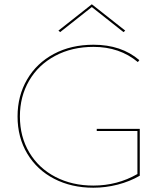

<svg xmlns="http://www.w3.org/2000/svg" viewBox="-20 -872 759 897"><path d="M261 -722 253 -729 409 -852 565 -729 557 -722 409 -839ZM633 -270V-51Q586 -24 530 -9.5Q474 5 416 5Q314 5 233.5 -36.5Q153 -78 107.5 -154Q62 -230 62 -328Q62 -424 106.5 -500.5Q151 -577 231.5 -620Q312 -663 417 -663Q547 -663 631 -591L624 -582Q539 -653 417 -653Q316 -653 237.5 -611Q159 -569 116 -495Q73 -421 73 -328Q73 -233 117 -159.5Q161 -86 239 -45.5Q317 -5 416 -5Q528 -5 622 -59V-260H432V-270Z"/></svg>

Font: Ysabeau Infant Hairline
Style: Regular
Weight: 100
Designer: Christian Thalmann (Catharsis Fonts)
Version: Version 0.003